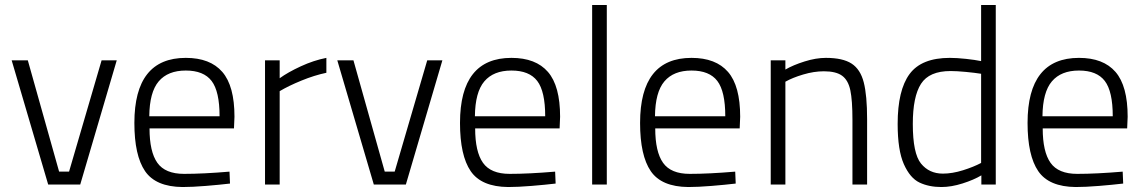

<svg xmlns="http://www.w3.org/2000/svg" viewBox="-20 -743 4608 773"><path d="M27 -500H92L218 -52H258L389 -500H450L303 0H174Z M521 -248Q521 -510 728 -510Q826 -510 875 -453.5Q924 -397 924 -273L922 -226H582Q582 -132 613.5 -87.5Q645 -43 721 -43Q798 -43 904 -52L906 -4Q864 1 809 5.5Q754 10 715 10Q607 9 564 -54Q521 -117 521 -248ZM864 -275Q864 -375 832 -417Q800 -459 728 -459Q656 -459 619 -415.5Q582 -372 581 -275Z M1047 -500H1106V-428Q1139 -452 1191 -476Q1243 -500 1294 -510V-450Q1246 -440 1193.5 -418.5Q1141 -397 1106 -376V0H1047Z M1338 -500H1403L1529 -52H1569L1700 -500H1761L1614 0H1485Z M1832 -248Q1832 -510 2039 -510Q2137 -510 2186 -453.5Q2235 -397 2235 -273L2233 -226H1893Q1893 -132 1924.5 -87.5Q1956 -43 2032 -43Q2109 -43 2215 -52L2217 -4Q2175 1 2120 5.5Q2065 10 2026 10Q1918 9 1875 -54Q1832 -117 1832 -248ZM2175 -275Q2175 -375 2143 -417Q2111 -459 2039 -459Q1967 -459 1930 -415.5Q1893 -372 1892 -275Z M2364 -723H2423V0H2364Z M2557 -248Q2557 -510 2764 -510Q2862 -510 2911 -453.5Q2960 -397 2960 -273L2958 -226H2618Q2618 -132 2649.5 -87.5Q2681 -43 2757 -43Q2834 -43 2940 -52L2942 -4Q2900 1 2845 5.5Q2790 10 2751 10Q2643 9 2600 -54Q2557 -117 2557 -248ZM2900 -275Q2900 -375 2868 -417Q2836 -459 2764 -459Q2692 -459 2655 -415.5Q2618 -372 2617 -275Z M3083 -500H3142V-463Q3173 -481 3219 -495.5Q3265 -510 3305 -510Q3373 -510 3408.5 -487Q3444 -464 3457.5 -411.5Q3471 -359 3471 -263V0H3412V-260Q3412 -339 3403.5 -379.5Q3395 -420 3370.5 -438Q3346 -456 3297 -456Q3257 -456 3213.5 -443Q3170 -430 3142 -414V0H3083Z M3594 -244Q3594 -380 3642 -445Q3690 -510 3804 -510Q3832 -510 3869 -506Q3906 -502 3930 -497V-723H3989V0H3931V-37Q3901 -19 3855.5 -4.5Q3810 10 3770 10Q3720 10 3682 -8Q3644 -26 3619 -82Q3594 -138 3594 -244ZM3930 -87V-446Q3905 -450 3868.5 -453.5Q3832 -457 3807 -457Q3721 -457 3688 -405.5Q3655 -354 3655 -244Q3655 -125 3688 -84.5Q3721 -44 3776 -44Q3814 -44 3857 -57.5Q3900 -71 3930 -87Z M4117 -248Q4117 -510 4324 -510Q4422 -510 4471 -453.5Q4520 -397 4520 -273L4518 -226H4178Q4178 -132 4209.5 -87.5Q4241 -43 4317 -43Q4394 -43 4500 -52L4502 -4Q4460 1 4405 5.5Q4350 10 4311 10Q4203 9 4160 -54Q4117 -117 4117 -248ZM4460 -275Q4460 -375 4428 -417Q4396 -459 4324 -459Q4252 -459 4215 -415.5Q4178 -372 4177 -275Z"/></svg>

Font: Cairo Light
Style: Regular
Weight: 300
Designer: Mohamed Gaber, Accademia di Belle Arti di Urbino and others
Foundry: Kief Type Foundry, Accademia di Belle Arti di Urbino and others
Version: Version 3.011